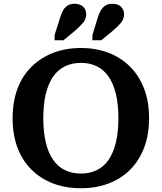

<svg xmlns="http://www.w3.org/2000/svg" viewBox="-20 -983 859 1020"><path d="M410 17Q329 17 263 -8Q197 -33 148 -81Q99 -129 73 -198Q47 -267 47 -355Q47 -443 73 -512Q99 -581 148 -629Q197 -677 263 -702.5Q329 -728 410 -728Q490 -728 556.5 -702.5Q623 -677 671 -629Q719 -581 745.5 -512Q772 -443 772 -355Q772 -267 745.5 -198Q719 -129 671 -81Q623 -33 556.5 -8Q490 17 410 17ZM410 -61Q457 -61 494 -79Q531 -97 556.5 -133.5Q582 -170 595.5 -225.5Q609 -281 609 -355Q609 -429 595.5 -484.5Q582 -540 556.5 -576.5Q531 -613 494 -631Q457 -649 410 -649Q363 -649 325.5 -631Q288 -613 262.5 -576.5Q237 -540 223.5 -484.5Q210 -429 210 -355Q210 -281 223.5 -225.5Q237 -170 262.5 -133.5Q288 -97 325.5 -79Q363 -61 410 -61ZM299 -888Q306 -912 315.5 -928.5Q325 -945 340 -954Q355 -963 375 -963Q405 -963 421.5 -947.5Q438 -932 438 -908Q438 -882 422 -863Q406 -844 379 -820L317 -769H270V-797ZM499 -888Q506 -912 516 -928.5Q526 -945 541 -954Q556 -963 577 -963Q606 -963 622.5 -947.5Q639 -932 639 -908Q639 -882 623.5 -863Q608 -844 580 -820L518 -769H471V-797Z"/></svg>

Font: Roboto Serif 20pt SemiBold
Style: Regular
Weight: 600
Version: Version 1.008